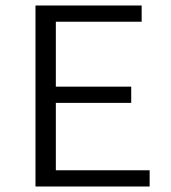

<svg xmlns="http://www.w3.org/2000/svg" viewBox="-20 -678 622 698"><path d="M183 -59H524V0H109V-658H495V-599H183V-363H457V-304H183Z"/></svg>

Font: EauTestInfant
Style: Regular
Weight: 400
Designer: Christian Thalmann (Catharsis Fonts)
Version: Version 0.001;PS 000.001;hotconv 1.0.88;makeotf.lib2.5.64775